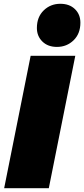

<svg xmlns="http://www.w3.org/2000/svg" viewBox="-20 -995 445 1015"><path d="M2 0 142 -700H378L238 0ZM281 -747Q233 -747 204 -775.5Q175 -804 175 -847Q175 -905 211 -940Q247 -975 299 -975Q347 -975 376 -947Q405 -919 405 -875Q405 -817 369 -782Q333 -747 281 -747Z"/></svg>

Font: Montserrat Thin Black
Style: Italic
Weight: 900
Italic angle: -11.3°
Version: Version 9.000